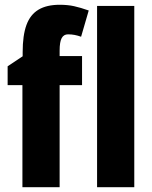

<svg xmlns="http://www.w3.org/2000/svg" viewBox="-20 -785 639 805"><path d="M324 -428H230V0H74V-428H12V-507L75 -549V-566Q75 -637 91 -680.5Q107 -724 141.5 -744.5Q176 -765 230 -765Q264 -765 291 -759Q318 -753 352 -741L320 -631Q306 -636 293 -638.5Q280 -641 265 -641Q247 -641 238.5 -625Q230 -609 230 -573V-550H324ZM543 0H387V-760H543Z"/></svg>

Font: Noto Sans Display Condensed ExtraBold
Style: Regular
Weight: 800
Width: 3
Designer: Monotype Design Team
Foundry: Monotype Imaging Inc.
Version: Version 2.003